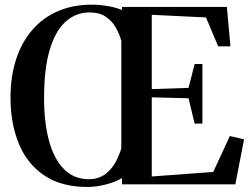

<svg xmlns="http://www.w3.org/2000/svg" viewBox="-20 -772 1057 804"><path d="M491 -26Q461 -9 422 0.8Q383 10.5 346.5 11Q238 11 166.5 -36.5Q95 -84 59.5 -168.8Q24 -253.5 24 -363.5Q24 -452 47.5 -523.8Q71 -595.5 115 -646.5Q159 -697.5 221.5 -724.8Q284 -752 361.5 -752.5Q384 -752.5 407 -750Q430 -747.5 451.8 -742.5Q473.5 -737.5 491 -730V-743H930L945 -578H893.5L842.5 -699L615.5 -710V-399L769.5 -404L795 -504H827.5V-254.5H795L769.5 -360.5L615.5 -364.5V-33L873 -52L942.5 -202.5L1002 -188.5L965.5 0H491ZM352.5 -21.5Q380.5 -21.5 402.2 -31.8Q424 -42 440.2 -60Q456.5 -78 468.2 -101.2Q480 -124.5 488 -150V-601.5Q479 -632.5 463.2 -659.2Q447.5 -686 421.2 -703Q395 -720 355.5 -720Q296.5 -720 253.5 -680.2Q210.5 -640.5 187.5 -561Q164.5 -481.5 164.5 -361.5Q164.5 -258 185.5 -181.5Q206.5 -105 248.5 -63.2Q290.5 -21.5 352.5 -21.5Z"/></svg>

Font: Merriweather 120pt SemiBold
Style: Regular
Weight: 600
Version: Version 2.100